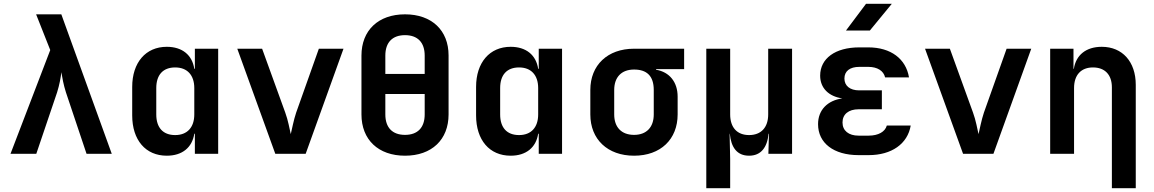

<svg xmlns="http://www.w3.org/2000/svg" viewBox="-20 -805 6040 1005"><path d="M170 0 279 -322C291 -360 299 -403 301 -427C305 -403 313 -359 325 -322L433 0H565L301 -730H169L243 -543L35 0Z M1000 -445H997C986 -517 934 -560 853 -560C743 -560 672 -478 672 -350V-201C672 -72 742 10 853 10C934 10 986 -33 997 -105H1000V0H1122V-550H1000ZM897 -98C833 -98 798 -137 798 -206V-344C798 -413 833 -452 897 -452C960 -452 997 -412 997 -344V-206C997 -138 960 -98 897 -98Z M1580 0 1778 -550H1649L1530 -215C1517 -176 1508 -128 1502 -103C1496 -128 1488 -176 1473 -216L1352 -550H1222L1421 0Z M2100 10C2240 10 2328 -74 2328 -206V-515C2328 -646 2240 -730 2100 -730C1960 -730 1872 -646 1872 -514V-206C1872 -74 1960 10 2100 10ZM1997 -514C1997 -583 2034 -621 2100 -621C2166 -621 2203 -583 2203 -514V-418H1997ZM2100 -99C2034 -99 1997 -137 1997 -206V-313H2203V-206C2203 -137 2166 -99 2100 -99Z M2800 -445H2797C2786 -517 2734 -560 2653 -560C2543 -560 2472 -478 2472 -350V-201C2472 -72 2542 10 2653 10C2734 10 2786 -33 2797 -105H2800V0H2922V-550H2800ZM2697 -98C2633 -98 2598 -137 2598 -206V-344C2598 -413 2633 -452 2697 -452C2760 -452 2797 -412 2797 -344V-206C2797 -138 2760 -98 2697 -98Z M3561 -550H3299C3160 -550 3070 -464 3070 -334V-206C3070 -76 3160 10 3299 10C3438 10 3527 -76 3527 -206V-299C3527 -375 3485 -428 3414 -440V-443H3561ZM3402 -206C3402 -139 3364 -99 3299 -99C3233 -99 3195 -139 3195 -206V-334C3195 -401 3233 -441 3299 -441C3364 -441 3402 -409 3402 -334Z M4001 -206C4001 -138 3964 -98 3901 -98C3838 -98 3802 -138 3802 -206V-550H3677V180H3802V26L3799 -105H3800C3807 -33 3838 10 3901 10C3963 10 3996 -33 4003 -105H4005L4002 0H4126V-550H4001Z M4513 -785 4408 -645H4533L4648 -785ZM4622 -148C4613 -115 4577 -95 4527 -95H4474C4422 -95 4390 -121 4390 -164C4390 -207 4422 -233 4474 -233H4596V-332H4477C4429 -332 4400 -356 4400 -394C4400 -433 4429 -455 4478 -455H4525C4573 -455 4605 -434 4613 -400H4738C4722 -497 4643 -557 4525 -557H4478C4352 -557 4273 -499 4273 -409C4273 -344 4318 -300 4389 -290C4311 -279 4262 -229 4262 -155C4262 -56 4344 7 4474 7H4527C4647 7 4731 -52 4747 -148Z M5180 0 5378 -550H5249L5130 -215C5117 -176 5108 -128 5102 -103C5096 -128 5088 -176 5073 -216L4952 -550H4822L5021 0Z M5747 -560C5665 -560 5612 -517 5601 -445H5599V-550H5477V0H5602V-344C5602 -413 5639 -452 5701 -452C5763 -452 5800 -414 5800 -348V180H5925V-361C5925 -482 5855 -560 5747 -560Z"/></svg>

Font: Tekne LDO
Style: Bold
Weight: 700
Monospace: yes
Designer: Alessio Laiso, Mario Rullo, Paolo Rosset
Foundry: Alessio Laiso
Version: Version 1.000;hotconv 1.0.109;makeotfexe 2.5.65596